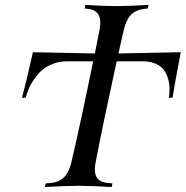

<svg xmlns="http://www.w3.org/2000/svg" viewBox="-20 -752 747 772"><path d="M160.6 0 163.6 -14.6 185.1 -16.6Q217.8 -19.5 237.8 -39.6Q257.8 -59.6 267.1 -100.1Q304.7 -260.3 354.5 -505.4H248Q218.8 -505.4 193.1 -495.4Q167.5 -485.4 150.6 -471.2Q133.8 -457 120.1 -437.7Q106.4 -418.5 99.4 -403.1Q92.3 -387.7 87.4 -372.6L83 -358.9H68.4Q85 -419.9 112.3 -542Q162.6 -541 361.3 -537.1Q364.7 -554.7 371.3 -587.2Q377.9 -619.6 380.4 -632.3Q383.3 -648.4 383.3 -661.6Q383.3 -711.4 333.5 -716.3L320.3 -717.8L323.2 -732.4Q397 -727.5 449.2 -727.5Q502 -727.5 577.1 -732.4L574.2 -717.8L560.1 -716.3Q526.4 -712.4 506.8 -692.6Q487.3 -672.9 478 -632.3Q470.7 -603.5 456.5 -537.1Q669.9 -541 707 -542Q706.5 -540 698.7 -499.3Q690.9 -458.5 684.1 -420.4Q677.2 -382.3 673.8 -358.9H659.2L660.6 -372.6Q661.6 -384.3 661.6 -392.1Q661.6 -407.7 659.2 -421.9Q656.7 -436 649.9 -451.7Q643.1 -467.3 631.8 -478.8Q620.6 -490.2 600.8 -497.8Q581.1 -505.4 555.7 -505.4H449.2Q391.6 -242.2 364.7 -100.1Q361.3 -84.5 361.3 -70.3Q361.3 -21 411.6 -16.6L432.1 -14.6L429.2 0Q348.1 -4.9 295.9 -4.9Q243.2 -4.9 160.6 0Z"/></svg>

Font: Flanker
Style: Italic
Weight: 400
Italic angle: -12°
Designer: Flanker
Version: Version 2.027